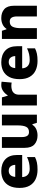

<svg xmlns="http://www.w3.org/2000/svg" viewBox="1182 -1781 609 3013"><g transform="rotate(-90 1486.5 -274.5)"><path d="M309 -559Q425 -559 493 -495.5Q561 -432 561 -309V-231H214Q216 -177 249 -145Q282 -113 343 -113Q395 -113 438.5 -123Q482 -133 528 -155V-30Q487 -9 441.5 0.5Q396 10 329 10Q246 10 181.5 -20Q117 -50 80.5 -112.5Q44 -175 44 -271Q44 -368 77 -432Q110 -496 169.5 -527.5Q229 -559 309 -559ZM312 -442Q273 -442 247.5 -417.5Q222 -393 217 -340H406Q405 -383 382 -412.5Q359 -442 312 -442Z M1194 -549V0H1066L1044 -70H1034Q1008 -28 963 -9Q918 10 867 10Q782 10 727.5 -38Q673 -86 673 -191V-549H842V-238Q842 -182 860.5 -153Q879 -124 920 -124Q981 -124 1003 -169Q1025 -214 1025 -299V-549Z M1657 -559Q1670 -559 1686 -557.5Q1702 -556 1711 -554L1697 -396Q1688 -398 1674 -399.5Q1660 -401 1643 -401Q1611 -401 1579.5 -391Q1548 -381 1527.5 -353.5Q1507 -326 1507 -275V0H1338V-549H1465L1491 -459H1498Q1522 -500 1564 -529.5Q1606 -559 1657 -559Z M2016 -559Q2132 -559 2200 -495.5Q2268 -432 2268 -309V-231H1921Q1923 -177 1956 -145Q1989 -113 2050 -113Q2102 -113 2145.5 -123Q2189 -133 2235 -155V-30Q2194 -9 2148.5 0.5Q2103 10 2036 10Q1953 10 1888.5 -20Q1824 -50 1787.5 -112.5Q1751 -175 1751 -271Q1751 -368 1784 -432Q1817 -496 1876.5 -527.5Q1936 -559 2016 -559ZM2019 -442Q1980 -442 1954.5 -417.5Q1929 -393 1924 -340H2113Q2112 -383 2089 -412.5Q2066 -442 2019 -442Z M2709 -559Q2796 -559 2849.5 -511.5Q2903 -464 2903 -358V0H2735V-311Q2735 -368 2716 -397Q2697 -426 2656 -426Q2595 -426 2573 -380.5Q2551 -335 2551 -250V0H2382V-549H2510L2533 -478H2541Q2567 -518 2611 -538.5Q2655 -559 2709 -559Z"/></g></svg>

Font: Noto Sans Tamil ExtraBold
Style: Regular
Weight: 800
Designer: Jelle Bosma - Monotype Design Team
Foundry: Monotype Imaging Inc.
Version: Version 2.004; ttfautohint (v1.8.4.7-5d5b)